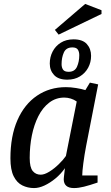

<svg xmlns="http://www.w3.org/2000/svg" viewBox="-20 -947 562 976"><path d="M153 9Q121 9 93.5 -4.5Q66 -18 49.5 -51Q33 -84 33 -142Q33 -255 68.5 -336Q104 -417 168 -460.5Q232 -504 315 -504Q339 -504 367 -499.5Q395 -495 414 -489L437 -527L479 -518L418 -206Q409 -159 403.5 -116.5Q398 -74 398 -55H476V-19Q435 -5 407 2Q379 9 356 9Q330 9 317 -2.5Q304 -14 304 -36Q304 -39 305 -48.5Q306 -58 307.5 -70Q309 -82 310 -92Q289 -62 261.5 -39.5Q234 -17 206 -4Q178 9 153 9ZM187 -59Q206 -59 231 -74.5Q256 -90 279 -112.5Q302 -135 315 -154L370 -431Q356 -441 339.5 -446Q323 -451 307 -451Q264 -451 230.5 -425.5Q197 -400 175 -356.5Q153 -313 142 -258.5Q131 -204 131 -144Q131 -96 146.5 -77.5Q162 -59 187 -59ZM322 -542Q277 -542 255 -565.5Q233 -589 233 -624Q233 -657 247.5 -685Q262 -713 289 -730Q316 -747 354 -747Q400 -747 421.5 -723Q443 -699 443 -663Q443 -630 428 -602.5Q413 -575 386 -558.5Q359 -542 322 -542ZM329 -582Q360 -582 371.5 -608Q383 -634 383 -666Q383 -684 375.5 -695Q368 -706 348 -706Q316 -706 304.5 -680Q293 -654 293 -621Q293 -604 300.5 -593Q308 -582 329 -582ZM278 -771 259 -795 413 -927 496 -895V-876Z"/></svg>

Font: Manuale Medium
Style: Italic
Weight: 500
Italic angle: -11°
Version: Version 1.002